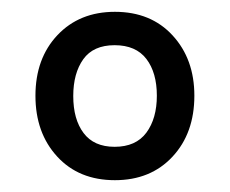

<svg xmlns="http://www.w3.org/2000/svg" viewBox="-20 -575 389 325"><path d="M174.5 -270Q113.5 -270 76.8 -310Q40 -350 40 -413Q40 -476 77.2 -515.5Q114.5 -555 174.5 -555Q235.5 -555 272.2 -515Q309 -475 309 -413Q309 -349.5 272 -309.8Q235 -270 174.5 -270ZM174 -326.5Q210 -326.5 227.8 -350.5Q245.5 -374.5 245.5 -413Q245.5 -452 227.8 -475.2Q210 -498.5 174 -498.5Q138 -498.5 121 -474.8Q104 -451 104 -412.5Q104 -373 121.5 -349.8Q139 -326.5 174 -326.5Z"/></svg>

Font: Manrope ExtraLight SemiBold
Style: Regular
Weight: 600
Version: Version 4.504